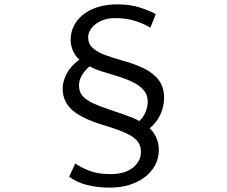

<svg xmlns="http://www.w3.org/2000/svg" viewBox="-20 -796 1040 880"><path d="M669 -669Q648 -683 606 -698Q564 -713 508 -713Q470 -713 442.5 -700Q415 -687 399.5 -667Q384 -647 384 -626Q384 -596 404 -577Q424 -558 459 -545Q494 -532 539 -519Q599 -503 642.5 -481Q686 -459 709 -427Q732 -395 732 -349Q732 -306 714 -269Q696 -232 666 -208Q681 -196 694.5 -169Q708 -142 708 -109Q708 -70 690.5 -38Q673 -6 642 17Q611 40 571 52Q531 64 484 64Q425 64 377.5 51.5Q330 39 297 14L325 -47Q346 -31 386.5 -14.5Q427 2 486 2Q552 2 589 -27.5Q626 -57 626 -100Q626 -126 612.5 -145.5Q599 -165 565 -182Q531 -199 469 -218Q403 -237 358 -260Q313 -283 290 -315Q267 -347 267 -392Q267 -421 285 -457Q303 -493 344 -523Q326 -537 314.5 -563.5Q303 -590 304 -614Q304 -660 330 -696.5Q356 -733 404 -754.5Q452 -776 518 -776Q576 -776 621 -761.5Q666 -747 694 -731ZM342 -404Q342 -390 346.5 -376.5Q351 -363 365 -349.5Q379 -336 406 -323Q433 -310 478 -295Q518 -282 545.5 -272Q573 -262 590.5 -255Q608 -248 618 -241Q637 -258 647 -282Q657 -306 657 -331Q657 -362 638 -383.5Q619 -405 588 -420Q557 -435 521 -446Q485 -457 450.5 -467.5Q416 -478 391 -492Q366 -471 354 -448.5Q342 -426 342 -404Z"/></svg>

Font: Noto Sans JP Thin
Style: Regular
Weight: 400
Version: Version 2.004-H2;hotconv 1.0.118;makeotfexe 2.5.65603